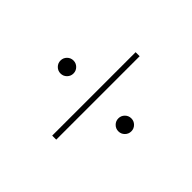

<svg xmlns="http://www.w3.org/2000/svg" viewBox="-105 -977 1211 1211"><g transform="rotate(-45 500.0 -372.0)"><path d="M442 -630Q442 -654 459 -671Q476 -688 500 -688Q524 -688 541 -671Q558 -654 558 -630Q558 -606 541 -589Q524 -572 500 -572Q476 -572 459 -589Q442 -606 442 -630ZM872 -390V-354H128V-390ZM442 -114Q442 -138 459 -155Q476 -172 500 -172Q524 -172 541 -155Q558 -138 558 -114Q558 -90 541 -73Q524 -56 500 -56Q476 -56 459 -73Q442 -90 442 -114Z"/></g></svg>

Font: SpoqaHanSans
Style: Thin
Weight: 250
Designer: [Spoqa Han Sans] Dong-huui Kim \uAE40 \uB3D9 \uD718   [Noto Sans] Ryoko NISHIZUKA \u897F \u585A \u6DBC \u5B50  (kana & i
Foundry: Spoqa (http://bi.spoqa.com)
Version: Version 1.004;PS 1.004;hotconv 1.0.82;makeotf.lib2.5.63406